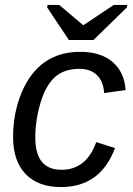

<svg xmlns="http://www.w3.org/2000/svg" viewBox="-20 -748 540 778"><path d="M229 -60Q330 -60 370 -172L446 -148Q387 10 227 10Q134 10 83.5 -43Q33 -96 33 -193Q33 -290 68 -374Q138 -538 305 -538Q388 -538 436 -497Q484 -456 489 -383L402 -371Q399 -418 373 -443.5Q347 -469 302 -469Q240 -469 203 -436Q165 -402 144 -331Q123 -260 123 -190Q123 -60 229 -60ZM494 -718 359 -586H259L171 -718L173 -728H220L317 -646H318L441 -728H496Z"/></svg>

Font: Libra Sans
Style: Italic
Weight: 400
Italic angle: -12°
Foundry: Context Ltd
Version: Version 1.002